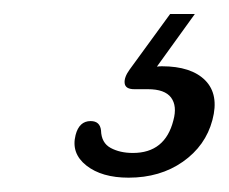

<svg xmlns="http://www.w3.org/2000/svg" viewBox="-20 -28 320 268"><path d="M217.5 -8.5H252L199 65Q202.5 64.5 206 64.5Q247 64.5 266.5 84.2Q286 104 276.5 139.5Q267 175.5 235.2 197.8Q203.5 220 159.5 220Q122 220 100.5 203Q79 186 85.5 160.5Q90.5 141 106.5 141Q119.5 141 121 154Q121.5 171.5 134.5 178.5Q147.5 185.5 165.5 185.5Q210.5 185.5 222 140Q227.5 120 218.8 108.2Q210 96.5 186.5 96.5H167.5Q155 96.5 154 88.2Q153 80 161 69Z"/></svg>

Font: Fraunces 9pt S100 Light
Style: Italic
Weight: 300
Italic angle: -16°
Version: Version 1.000; ttfautohint (v1.8.3)